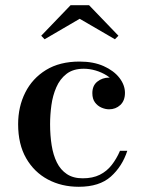

<svg xmlns="http://www.w3.org/2000/svg" viewBox="-20 -706 556 736"><path d="M282 10Q216 10 163.5 -18Q111 -46 80.2 -99.5Q49.5 -153 49.5 -230Q49.5 -297 76.8 -351.2Q104 -405.5 156.5 -437.8Q209 -470 285 -470Q338.5 -470 377.5 -452.5Q416.5 -435 437.8 -407.5Q459 -380 459 -350Q459 -320 441.2 -303.5Q423.5 -287 398 -287Q384 -287 369 -293.5Q354 -300 344 -313.5Q334 -327 334 -349Q334 -378 353.2 -393.2Q372.5 -408.5 398 -408.5Q422 -408.5 440 -393.8Q458 -379 458 -350H432Q432 -370.5 420.2 -387.5Q408.5 -404.5 389 -416.8Q369.5 -429 346.5 -435.8Q323.5 -442.5 301 -442.5Q260.5 -442.5 235 -422.8Q209.5 -403 195.8 -371.2Q182 -339.5 177 -302.5Q172 -265.5 172 -230Q172 -187 178 -149.2Q184 -111.5 198 -83.2Q212 -55 236.2 -38.8Q260.5 -22.5 297 -22.5Q335.5 -22.5 362.5 -36Q389.5 -49.5 408.2 -73.5Q427 -97.5 440 -128H468Q448.5 -68 404.8 -29Q361 10 282 10ZM151 -555.5 138 -569 250.5 -686H321.5L434 -569L420.5 -555.5L285.5 -634Z"/></svg>

Font: Bodoni Moda 9pt Medium
Style: Regular
Weight: 500
Designer: Owen Earl
Foundry: indestructible type
Version: Version 2.005